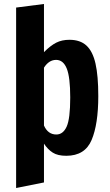

<svg xmlns="http://www.w3.org/2000/svg" viewBox="-20 -770 551 965"><path d="M61 -732 201 -750V-508Q234 -541 262.5 -555.5Q291 -570 329 -570Q383 -570 414.5 -541Q446 -512 460 -450.5Q474 -389 474 -287Q474 -146 440.5 -66.5Q407 13 313 13Q270 13 245 -3Q220 -19 201 -48V147L61 175ZM333 -280Q333 -382 315.5 -425.5Q298 -469 262 -469Q226 -469 201 -430V-139Q221 -94 263 -94Q297 -94 315 -133.5Q333 -173 333 -280Z"/></svg>

Font: Francois One
Style: Regular
Weight: 400
Designer: Vernon Adams
Foundry: Vernon Adams
Version: Version 2.000